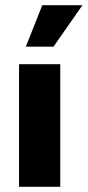

<svg xmlns="http://www.w3.org/2000/svg" viewBox="-20 -716 336 736"><path d="M211 0V-470H53V0ZM185 -537 296 -696H142L79 -537Z"/></svg>

Font: Celebes ExtraBold
Style: Regular
Weight: 800
Designer: Anugrah Pasau
Foundry: Lafontype
Version: Version 1.000